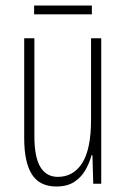

<svg xmlns="http://www.w3.org/2000/svg" viewBox="-20 -668 458 698"><path d="M348 -529V0H319L316 -104H313Q305 -75 290 -49Q275 -23 249.5 -6.5Q224 10 185 10Q124 10 96 -34Q68 -78 68 -165V-529H105V-174Q105 -96 127 -60.5Q149 -25 190 -25Q247 -25 279 -75.5Q311 -126 311 -233V-529ZM314 -648V-616H104V-648Z"/></svg>

Font: Noto Sans Gujarati ExtraCondensed ExtraLight
Style: Regular
Weight: 200
Width: 2
Designer: Jelle Bosma - Monotype Design Team, Universal Thirst
Foundry: Monotype Imaging Inc.
Version: Version 2.106; ttfautohint (v1.8.4.7-5d5b)